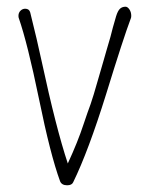

<svg xmlns="http://www.w3.org/2000/svg" viewBox="-20 -551 433 572"><path d="M309 -441Q304 -423 297 -400Q290 -377 289 -372Q283 -350 271 -310Q258 -264 250 -241Q241 -217 229 -181Q212 -129 182 -64Q147 -169 104 -369Q91 -430 70 -514Q67 -525 55 -525Q47 -525 41 -519Q35 -513 35 -504Q35 -499 36 -497Q62 -422 96 -257Q130 -90 159 -11Q164 1 180 1Q194 1 198 -8Q243 -100 296 -270Q348 -439 370 -497Q371 -499 371 -504Q371 -515 365.5 -523Q360 -531 354 -531Q344 -531 337.5 -525Q331 -519 326 -503Q315 -466 309 -441Z"/></svg>

Font: Neythal
Style: Regular
Weight: 400
Designer: Tharique Azeez
Foundry: Tharique Azeez
Version: Version 0.44